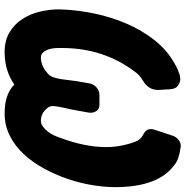

<svg xmlns="http://www.w3.org/2000/svg" viewBox="-6 -768 783 810"><g transform="rotate(90 385.0 -363.5)"><path d="M458 8Q378 8 337 -33Q279 8 200 8Q152 8 118 -12Q84 -32 62 -65Q40 -98 30 -139Q20 -180 20 -222L21 -245Q24 -307 38.5 -375Q53 -443 80.5 -507Q108 -571 150 -624.5Q192 -678 250 -710Q258 -715 269 -720Q280 -725 294 -730Q305 -733 314 -733Q327 -733 341 -724Q355 -715 357 -691L360 -640Q360 -599 323 -577Q295 -560 285 -544Q183 -411 183 -234V-219Q183 -209 184.5 -196.5Q186 -184 190.5 -172.5Q195 -161 203 -153Q211 -145 224 -145Q262 -145 298 -181Q312 -202 316.5 -246.5Q321 -291 332 -348Q335 -367 349 -379.5Q363 -392 381 -392H423Q439 -392 447.5 -381Q456 -370 456 -356V-350Q451 -323 446 -294Q441 -265 436 -246Q428 -212 428 -193Q428 -180 440 -168Q460 -145 491 -145Q503 -145 515 -154Q527 -163 536.5 -175.5Q546 -188 552.5 -202.5Q559 -217 562 -227Q601 -331 601 -420Q601 -483 578 -544Q570 -567 541 -581Q525 -591 525 -608Q525 -612 525.5 -615Q526 -618 527 -622L554 -704Q560 -718 571.5 -726.5Q583 -735 595 -735H598Q653 -728 674 -710Q770 -643 770 -458Q770 -414 761.5 -362Q753 -310 735.5 -258.5Q718 -207 692 -159Q666 -111 631.5 -73.5Q597 -36 553.5 -14Q510 8 458 8Z"/></g></svg>

Font: Bangerz 2
Style: Regular
Weight: 400
Designer: vernon adams
Foundry: Vernon Adams
Version: Version 2.10;December 28, 2023;FontCreator 13.0.0.2683 64-bi